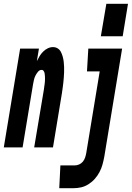

<svg xmlns="http://www.w3.org/2000/svg" viewBox="-64 -776 694 1011"><path d="M467 -585 496 -756H610L582 -585ZM-44 0 42 -520H141L130 -454Q137 -468 144.5 -480.5Q152 -493 163 -504Q174 -515 187.5 -521.5Q201 -528 215 -528Q229 -528 240 -521Q251 -514 257 -502Q263 -490 266.5 -477Q270 -464 271.5 -451Q273 -438 273.5 -424Q274 -410 273.5 -396Q273 -382 272 -368.5Q271 -355 269.5 -341Q268 -327 266 -313Q264 -299 262 -285L215 0H116L167 -304Q168 -312 169 -319Q170 -326 171 -333Q172 -340 172.5 -347.5Q173 -355 173 -362Q173 -369 172.5 -376Q172 -383 171 -389.5Q170 -396 166 -402Q162 -408 155 -408Q144 -408 135.5 -397.5Q127 -387 122 -376.5Q117 -366 114.5 -354.5Q112 -343 110 -332L55 0ZM248 215 254 95H329Q341 95 352.5 90Q364 85 372 75.5Q380 66 384 54Q388 42 390 31L461 -400H394L401 -520H579L485 50Q481 71 475.5 91Q470 111 460 130Q450 149 435.5 165.5Q421 182 402 194Q383 206 363 210.5Q343 215 322 215Z"/></svg>

Font: Iosevka SS04 Hv Ex Obl
Style: Regular
Weight: 900
Width: 7
Italic angle: -9°
Monospace: yes
Designer: Belleve Invis
Foundry: Belleve Invis
Version: Version 19.0.0; ttfautohint (v1.8.4)